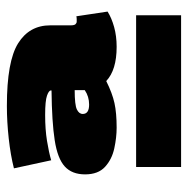

<svg xmlns="http://www.w3.org/2000/svg" viewBox="-14 -716 559 572"><g transform="rotate(-90 266.0 -430.5)"><path d="M32 -457Q32 -496 55.5 -517.5Q79 -539 133.5 -547.5Q188 -556 282 -557V-559Q282 -565 266.5 -570.5Q251 -576 209 -576Q166 -576 132 -570.5Q98 -565 74 -558L50 -669Q89 -679 139 -684.5Q189 -690 236 -690Q369 -690 422.5 -656.5Q476 -623 476 -561V-500Q476 -489 479.5 -485.5Q483 -482 487 -482Q490 -482 494.5 -482Q499 -482 503 -483L517 -390Q498 -378 471 -370.5Q444 -363 412 -363Q343 -363 310 -394Q274 -376 244.5 -369.5Q215 -363 171 -363Q142 -363 109.5 -370Q77 -377 54.5 -397.5Q32 -418 32 -457ZM212 -464Q212 -445 240 -445Q264 -445 283 -458V-488Q239 -488 225.5 -481.5Q212 -475 212 -464ZM54 -171V-305H506V-171Z"/></g></svg>

Font: Georama Expanded Black
Style: Regular
Weight: 900
Width: 7
Designer: Jean-Baptiste Levee
Foundry: Production Type
Version: Version 1.000